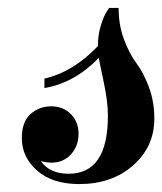

<svg xmlns="http://www.w3.org/2000/svg" viewBox="-20 -455 409 484"><path d="M153 -17Q252 -17 252 -163Q252 -199 241.5 -248Q231 -297 229 -309Q168 -246 92 -233V-257Q164 -273 227 -339V-343Q227 -367 234 -390Q241 -413 248 -424L255 -435H279Q279 -391 293 -354.5Q307 -318 324 -295.5Q341 -273 355 -236.5Q369 -200 369 -156Q369 -85 315.5 -38Q262 9 180 9Q112 9 73.5 -25Q35 -59 35 -107Q35 -148 57 -167.5Q79 -187 109 -187Q139 -187 158.5 -167.5Q178 -148 178 -118Q178 -87 159 -66Q140 -45 110 -45Q97 -45 83 -49Q105 -17 153 -17Z"/></svg>

Font: Sail
Style: Regular
Weight: 400
Designer: Miguel Hernandez
Foundry: Miguel Hernandez
Version: Version 1.002